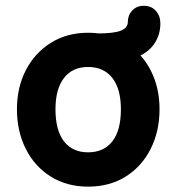

<svg xmlns="http://www.w3.org/2000/svg" viewBox="-20 -646 625 680"><path d="M292 15Q216.8 15 159.8 -20.6Q102.8 -56.2 71.4 -118.6Q40 -181 40 -259Q40 -336.2 71.4 -397.2Q102.8 -458.2 159.8 -494.1Q216.8 -530 292 -530Q368.2 -530 425.1 -494.1Q482 -458.2 513.5 -397.2Q545 -336.2 545 -259Q545 -181 513.5 -118.6Q482 -56.2 425.1 -20.6Q368.2 15 292 15ZM292 -106.5Q347.2 -106.5 377.8 -145.2Q408.2 -184 408.2 -259Q408.2 -331.2 377.8 -370Q347.2 -408.8 292 -408.8Q237 -408.8 206.8 -370Q176.5 -331.2 176.5 -259Q176.5 -184 206.8 -145.2Q237 -106.5 292 -106.5ZM323.8 -420.5V-527.5Q384 -527.5 408.4 -537.6Q432.8 -547.8 432.8 -568.5Q432.8 -592.2 448.4 -608.9Q464 -625.5 489 -625.5Q516.5 -625.5 532.2 -607.4Q548 -589.2 548 -563Q548 -522 525.4 -489.5Q502.8 -457 453.8 -438.8Q404.8 -420.5 323.8 -420.5Z"/></svg>

Font: National Park
Style: Regular
Weight: 400
Designer: Andrea Herstowski, Ben Hoepner
Version: Version 1.009